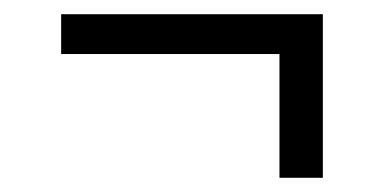

<svg xmlns="http://www.w3.org/2000/svg" viewBox="-20 -388 540 270"><path d="M373 -138V-312H66V-368H434V-138Z"/></svg>

Font: Iosevka SS04 Light
Style: Regular
Weight: 300
Monospace: yes
Designer: Belleve Invis
Foundry: Belleve Invis
Version: Version 19.0.0; ttfautohint (v1.8.4)